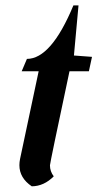

<svg xmlns="http://www.w3.org/2000/svg" viewBox="-20 -649 353 696"><path d="M95.2 26.4Q50.3 -3.9 50.3 -50.3Q50.3 -61 52.7 -72.8L120.1 -390.6H58.6L77.6 -435.5Q165.5 -435.5 246.1 -629.4H264.6L248 -447.8L313.5 -442.9L302.2 -390.6H231.9Q161.1 -57.6 161.1 -49.8Q161.1 -27.8 174.8 -9.8Q139.6 25.9 95.2 26.4Z"/></svg>

Font: Balgruf
Style: Italic
Weight: 500
Italic angle: -12°
Designer: Paul James Miller
Foundry: High-Logic / Made with FontCreator
Version: Version 1.201;March 28, 2021;FontCreator 13.0.0.2683 64-bit